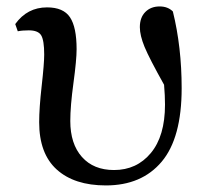

<svg xmlns="http://www.w3.org/2000/svg" viewBox="-20 -561 640 596"><path d="M35.2 -463.9 27.3 -486.3Q64.5 -538.1 126 -538.1Q176.8 -538.1 197.3 -507.3Q217.8 -476.6 217.8 -408.2Q217.8 -375 208 -303.2Q198.2 -231.4 198.2 -185.5Q198.2 -114.3 234.4 -73.7Q270.5 -33.2 334 -33.2Q404.3 -33.2 448.2 -85.9Q492.2 -138.7 492.2 -236.3Q492.2 -263.7 489.3 -297.9Q443.4 -379.9 428.7 -415.5Q414.1 -451.2 414.1 -476.6Q414.1 -506.8 431.2 -523.9Q448.2 -541 475.6 -541Q501 -541 516.6 -525.4Q543.9 -415 543.9 -287.1Q543.9 -132.8 481.9 -59.1Q419.9 14.6 308.6 14.6Q210.9 14.6 156.2 -34.7Q101.6 -84 101.6 -181.6Q101.6 -225.6 109.4 -294.4Q117.2 -363.3 117.2 -391.6Q117.2 -435.5 107.9 -451.2Q98.6 -466.8 69.3 -466.8Q48.8 -466.8 35.2 -463.9Z"/></svg>

Font: Bpmf Zihi Serif SemiBold
Style: SemiBold
Weight: 600
Foundry: But Ko
Version: Version 1.320